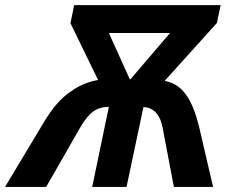

<svg xmlns="http://www.w3.org/2000/svg" viewBox="-75 -734 912 754"><path d="M207.5 -377.9Q254.4 -410.2 310.1 -419.9L201.7 -643.1L216.3 -713.9H791.5L776.9 -644L571.8 -416.5Q628.4 -405.3 659.7 -356Q686.5 -316.9 706.5 -237.8L761.7 0H607.9L566.9 -214.8Q562 -247.6 553.2 -267.1Q544.4 -286.6 530.8 -297.9Q512.7 -313 488.3 -313.5L421.9 0H287.1L352.5 -314.5Q324.7 -314 304.9 -304.4Q285.2 -294.9 267.3 -273.2Q249.5 -251.5 227.1 -210.9L106.4 0H-55.2L94.7 -249.5Q122.6 -296.9 149.4 -327.1Q176.3 -357.4 207.5 -377.9ZM437.5 -422.9 592.8 -604.5H352.5L434.6 -422.9Z"/></svg>

Font: Viking Open Sans
Style: Bold Italic
Weight: 700
Italic angle: -12°
Foundry: Ascender Corporation
Version: Version 2.000